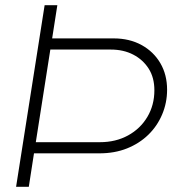

<svg xmlns="http://www.w3.org/2000/svg" viewBox="-20 -720 699 740"><path d="M42 0 152 -700H201L181 -572H418Q479 -572 525.5 -546.5Q572 -521 598 -476.5Q624 -432 624 -374Q624 -324 605 -279Q586 -234 551.5 -200.5Q517 -167 469.5 -148Q422 -129 363 -129H111L91 0ZM118 -172H365Q426 -172 473.5 -198Q521 -224 548 -269.5Q575 -315 575 -372Q575 -421 553 -455.5Q531 -490 493.5 -509.5Q456 -529 407 -529H174Z"/></svg>

Font: MuseoModerno Thin ExtraLight
Style: Italic
Weight: 250
Italic angle: -9°
Version: Version 1.003